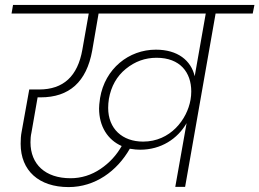

<svg xmlns="http://www.w3.org/2000/svg" viewBox="-20 -760 1055 781"><path d="M27 -705H341L315 -558C296 -450 238 -396 139 -396H99L68 -224C65 -209 64 -192 64 -175C64 -66 138 1 259 1C367 1 456 -64 508 -155C525 -152 539 -151 550 -151C635 -151 702 -195 739 -259L693 0H733L857 -705H1008L1015 -740H33ZM108 -221 133 -364H145C262 -364 332 -427 355 -554L381 -705H817L772 -450C757 -514 703 -558 614 -558C504 -558 407 -481 387 -361C384 -341 383 -327 383 -319C383 -246 418 -191 475 -166C454 -129 426 -98 389 -73C352 -48 311 -35 267 -35C164 -35 104 -92 104 -181C104 -195 105 -208 108 -221ZM423 -358C432 -409 455 -450 492 -480C529 -510 570 -525 617 -525C713 -525 758 -465 758 -388C758 -377 757 -365 755 -354C741 -274 673 -184 562 -184C478 -184 420 -236 420 -321C420 -333 421 -345 423 -358Z"/></svg>

Font: Momo Neue ExtLt
Style: Italic
Weight: 200
Italic angle: -10°
Designer: Ninad Kale (Devanagari), Jonny Pinhorn (Latin)
Foundry: Indian Type Foundry
Version: 4.004